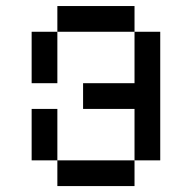

<svg xmlns="http://www.w3.org/2000/svg" viewBox="-20 -628 648 648"><path d="M173.6 -86.8H434V0H173.6ZM173.6 -347.2H86.8V-520.8H173.6ZM434 -520.8H173.6V-607.6H434ZM434 -520.8H520.8V-86.8H434V-260.4H260.4V-347.2H434ZM173.6 -86.8H86.8V-260.4H173.6Z"/></svg>

Font: 8-bit Operator+ 8
Style: Regular
Weight: 400
Designer: GrandChaos9000
Version: Version 1.3.0 - August 1, 2014